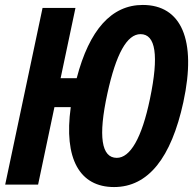

<svg xmlns="http://www.w3.org/2000/svg" viewBox="-20 -746 782 776"><path d="M1 0H134L200 -313H266C237 -104 302 10 441 10C579 10 672 -108 721 -333C776 -586 712 -726 557 -726C431 -726 341 -626 290 -430H225L285 -714H152ZM452 -108C390 -108 376 -194 414 -368C449 -528 493 -608 548 -608C609 -608 623 -523 586 -346C553 -187 506 -108 452 -108Z"/></svg>

Font: Noto Sans ExtraCondensed
Style: Bold Italic
Weight: 700
Width: 2
Italic angle: -12°
Designer: Monotype Design Team
Foundry: Monotype Imaging Inc.
Version: Version 2.013